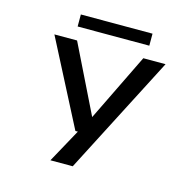

<svg xmlns="http://www.w3.org/2000/svg" viewBox="-119 -772 1114 1096"><g transform="rotate(15 437.5 -224.5)"><path d="M273 200 382 1.5H367.5L109 -500H243L439.5 -100L634.5 -500H766L405 200ZM225.5 -578V-649H649V-578Z"/></g></svg>

Font: Trispace SemiExpanded Medium
Style: Regular
Weight: 500
Width: 6
Designer: Tyler Finck
Foundry: Etcetera Type Company
Version: Version 1.210; ttfautohint (v1.8.3)